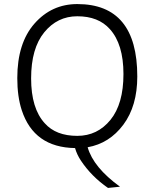

<svg xmlns="http://www.w3.org/2000/svg" viewBox="-20 -724 760 944"><path d="M360 -704Q655 -704 655 -348Q655 -203 586.5 -111Q518 -19 411 0Q439 99 570 194L511 200Q430 144 378 66Q358 36 349 4Q147 1 87 -182Q65 -249 65 -340Q65 -512 149.5 -608Q234 -704 360 -704ZM200 -118Q255 -56 360 -56Q459 -56 523 -134.5Q587 -213 587 -360Q587 -507 520 -581Q464 -644 360 -644Q262 -644 197.5 -565Q133 -486 133 -338.5Q133 -191 200 -118Z"/></svg>

Font: Antic
Style: Regular
Weight: 400
Version: Version 1.0002